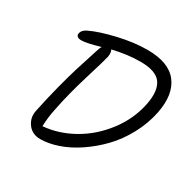

<svg xmlns="http://www.w3.org/2000/svg" viewBox="-140 -799 911 907"><g transform="rotate(30 316.0 -345.5)"><path d="M187 -36.1Q143.1 -36.1 119.1 -68.1Q95.2 -100.1 103 -140.1Q118.2 -214.4 137.2 -287.6Q156.2 -360.8 170.7 -407.7Q185.1 -454.6 209 -527.8Q215.8 -550.3 221.2 -558.1Q149.9 -537.1 122.1 -537.1Q106.4 -537.1 99.6 -543.5Q92.8 -549.8 95.2 -560.1Q98.1 -578.6 123 -590.8Q173.8 -615.2 258.8 -635Q343.8 -654.8 417 -654.8Q532.7 -654.8 580.1 -593.3Q627.4 -531.7 606 -423.8Q592.3 -356 558.6 -293.7Q524.9 -231.4 480.5 -185.5Q436 -139.6 384.8 -105.2Q333.5 -70.8 282.5 -53.5Q231.4 -36.1 187 -36.1ZM178.2 -192.9Q167.5 -144 166 -94.2Q249.5 -101.1 328.4 -145.5Q407.2 -189.9 465.1 -265.9Q522.9 -341.8 541 -432.1Q556.6 -510.7 528.3 -550.3Q500 -589.8 416 -589.8Q346.2 -589.8 266.1 -570.8Q274.4 -557.1 270 -533.2Q265.1 -509.8 231.2 -399.7Q197.3 -289.6 178.2 -192.9Z"/></g></svg>

Font: Shantell Sans Irregular
Style: Italic
Weight: 300
Italic angle: -11.31°
Designer: Stephen Nixon, Anya Danilova, Shantell Martin
Foundry: Arrow Type
Version: Version 1.006;[9816181b4]